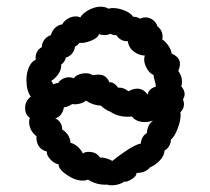

<svg xmlns="http://www.w3.org/2000/svg" viewBox="-20 -551 627 574"><path d="M532 -270Q532 -262 527 -254Q530 -247 530 -239Q530 -226 519 -215Q520 -213 520 -207Q520 -189 510.5 -165Q501 -141 491 -134Q491 -124 486 -115Q481 -106 472 -101Q471 -85 457.5 -71Q444 -57 429 -51Q415 -34 388 -34Q389 -25 374 -15.5Q359 -6 351 -8Q345 -3 334.5 0Q324 3 314 3Q305 3 301 1Q270 3 243 -14Q236 -11 228 -11Q205 -11 180 -28Q155 -45 155 -60Q142 -62 130.5 -74.5Q119 -87 120 -98Q104 -102 96 -114Q88 -126 89 -144Q78 -152 72.5 -163.5Q67 -175 67 -187Q67 -191 69 -199Q63 -202 59 -210Q55 -218 55 -228Q55 -249 72 -262Q59 -280 59 -312Q59 -332 66 -349Q73 -366 87 -373Q85 -384 90 -394.5Q95 -405 105 -410Q105 -422 112.5 -432Q120 -442 132 -446Q136 -460 145.5 -468.5Q155 -477 166 -478Q171 -488 182.5 -495Q194 -502 207 -502Q214 -502 220 -499Q228 -512 246 -521.5Q264 -531 281 -531Q295 -531 304 -525Q312 -527 317 -527Q334 -527 352.5 -519.5Q371 -512 378 -501Q390 -501 399 -495Q406 -499 415 -499Q427 -499 437 -491.5Q447 -484 451 -472Q466 -460 466 -442Q466 -436 465 -433Q474 -428 483 -415Q492 -402 493 -391Q518 -380 518 -360Q518 -351 513 -339Q524 -324 524 -308Q524 -298 522 -293Q532 -281 532 -270ZM292 -446Q283 -446 276 -449Q272 -437 251.5 -429Q231 -421 218 -423Q211 -415 204 -411Q203 -400 195.5 -391Q188 -382 177 -379Q174 -366 163 -358Q164 -344 155 -330.5Q146 -317 133 -309Q136 -306 137 -303.5Q138 -301 139 -299Q149 -303 154 -303Q159 -311 168 -315.5Q177 -320 186 -320Q193 -320 201 -317Q205 -324 215 -328Q225 -332 236 -332Q250 -332 257 -326Q269 -328 274 -328Q298 -328 307 -305H310Q316 -305 322.5 -300Q329 -295 333 -289Q350 -290 364 -278Q378 -286 390 -286Q409 -286 421 -268Q425 -286 446 -292Q446 -299 442.5 -310Q439 -321 439 -327Q428 -331 419.5 -345.5Q411 -360 411 -374Q411 -379 413 -385Q396 -385 380.5 -396.5Q365 -408 362 -428Q352 -427 342.5 -432Q333 -437 328 -446H324Q318 -446 310 -450Q302 -446 292 -446ZM401 -122Q403 -144 419 -153Q421 -180 438 -190Q422 -186 414 -186Q387 -186 374 -203Q370 -202 362 -202Q332 -202 310 -217Q294 -223 282 -235Q259 -236 237 -250Q230 -244 218 -241Q206 -238 196 -240Q182 -231 171 -230Q169 -218 162.5 -209Q156 -200 145 -197Q155 -193 160.5 -184Q166 -175 166 -164Q189 -149 191 -124Q201 -122 211.5 -113Q222 -104 228 -92Q233 -97 245 -97Q268 -97 279 -80Q295 -81 316 -70Q330 -82 357.5 -100.5Q385 -119 401 -122Z"/></svg>

Font: Pangolin
Style: Regular
Weight: 400
Designer: Kevin Burke
Foundry: Google, Inc.
Version: Version 1.101